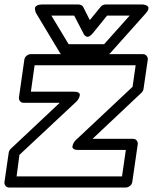

<svg xmlns="http://www.w3.org/2000/svg" viewBox="-20 -814 685 859"><path d="M0 0 19 -130.9Q20.5 -140.6 27.8 -147.9L247.1 -354H85.9Q75.2 -354 69.3 -361.8Q63.5 -369.6 64.9 -378.9L88.9 -546.9Q90.3 -557.6 99.1 -564.7Q107.9 -571.8 117.2 -571.8H619.1Q629.9 -571.8 636.2 -563.7Q642.6 -555.7 641.1 -546.9L622.1 -416Q620.6 -406.7 612.8 -398.9L394 -192.9H575.2Q585.9 -192.9 591.8 -185.1Q597.7 -177.2 596.2 -168L571.8 0Q570.3 10.7 561.3 17.8Q552.2 24.9 543 24.9H21Q10.3 24.9 4.4 17.1Q-1.5 9.3 0 0ZM54.2 -24.9H525.9L543 -143.1H330.1Q315.9 -143.1 309.6 -147.5Q303.2 -151.9 304 -158Q304.7 -164.1 307.4 -170.2Q310.1 -176.3 313.5 -180.7L316.9 -185.1L573.2 -425.8L586.9 -522H134.8L118.2 -403.8H311Q325.2 -403.8 331.5 -399.4Q337.9 -395 337.2 -388.9Q336.4 -382.8 333.7 -376.7Q331.1 -370.6 327.6 -366.2L324.2 -361.8L66.9 -121.1ZM142.1 -753.9Q141.1 -755.4 139.9 -758.1Q138.7 -760.7 137.2 -767.8Q135.7 -774.9 137 -780Q138.2 -785.2 145.8 -789.6Q153.3 -793.9 167 -793.9H332Q337.9 -793.9 344 -790.8Q350.1 -787.6 352.1 -783.2L381.8 -724.1L430.2 -783.2Q439.5 -793.9 452.1 -793.9H617.2Q619.1 -793.9 622.3 -793.7Q625.5 -793.5 632.1 -791Q638.7 -788.6 642.1 -784.9Q645.5 -781.2 643.6 -772.9Q641.6 -764.6 631.8 -753.9L473.1 -576.2Q462.9 -565.9 452.1 -565.9H268.1Q255.4 -565.9 249 -576.2ZM210 -744.1 287.1 -616.2H445.8L560.1 -744.1H459L395 -665Q386.7 -655.3 379.6 -651.6Q372.6 -647.9 367.9 -649.9Q363.3 -651.9 359.6 -655Q356 -658.2 354.5 -661.6L353 -665L312 -744.1Z"/></svg>

Font: Trueno Black Outline
Style: Italic
Weight: 900
Width: 6
Designer: Julieta Ulanovsky
Foundry: Julieta Ulanovsky
Version: Version 3.001b | FøM Fix